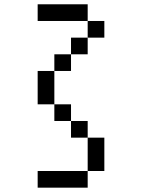

<svg xmlns="http://www.w3.org/2000/svg" viewBox="-20 -866 655 886"><path d="M307.7 -307.7H384.6V-230.8H307.7ZM153.8 -76.9H384.6V0H153.8ZM384.6 -230.8H461.5V-76.9H384.6ZM230.8 -384.6H307.7V-307.7H230.8ZM153.8 -538.5H230.8V-384.6H153.8ZM230.8 -615.4H307.7V-538.5H230.8ZM384.6 -692.3V-615.4H307.7V-692.3ZM461.5 -769.2V-692.3H384.6V-769.2ZM153.8 -769.2V-846.2H384.6V-769.2Z"/></svg>

Font: Mintsoda - Lime Green 13x16
Style: Regular
Weight: 400
Designer: Mintsoda-15
Version: Version 1.0